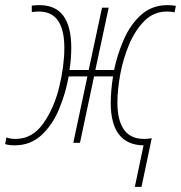

<svg xmlns="http://www.w3.org/2000/svg" viewBox="-60 -557 706 749"><path d="M466 172H492L532 -18Q520 -15 502 -15Q398 -15 398 -158Q398 -206 409 -266.5Q420 -327 443.5 -383Q467 -439 503.5 -475.5Q540 -512 591 -512Q606 -512 621 -509L626 -534Q611 -537 594 -537Q533 -537 491 -499.5Q449 -462 423.5 -404Q398 -346 385 -284H312L364 -527H338L286 -284H211Q218 -326 218 -371Q218 -537 94 -537Q86 -537 78.5 -536.5Q71 -536 64 -535V-510Q80 -512 92 -512Q191 -512 191 -370Q191 -300 171 -217.5Q151 -135 108.5 -75Q66 -15 0 -15Q-20 -15 -35 -21L-40 5Q-26 10 -3 10Q59 10 102 -30Q145 -70 170.5 -131.5Q196 -193 208 -259H281L226 0H252L307 -259H381Q372 -202 372 -156Q372 8 500 10Z"/></svg>

Font: Noto Sans UI SemiCondensed Thin
Style: Italic
Weight: 250
Width: 4
Italic angle: -12°
Designer: Monotype Design Team
Foundry: Monotype Imaging Inc.
Version: Version 1.901